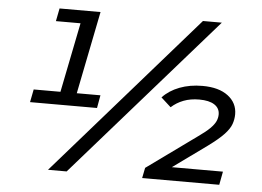

<svg xmlns="http://www.w3.org/2000/svg" viewBox="-50 -765 1134 831"><g transform="rotate(5 517.0 -350.0)"><path d="M202 -295 278 -674 304 -644H165L176 -700H354L273 -295ZM84 -285 95 -341H385L375 -285ZM187 0 799 -700H881L268 0ZM596 0 605 -45 821 -201Q854 -224 871.5 -241.5Q889 -259 895.5 -273.5Q902 -288 902 -303Q902 -330 879 -345Q856 -360 813 -360Q775 -360 745 -348.5Q715 -337 692 -316L649 -355Q678 -386 722.5 -403Q767 -420 822 -420Q893 -420 933 -389.5Q973 -359 973 -310Q973 -288 965.5 -267Q958 -246 935.5 -222Q913 -198 868 -165L684 -32L665 -58H942L931 0Z"/></g></svg>

Font: MOST Montserrat Medium
Style: Italic
Weight: 500
Italic angle: -11.3°
Designer: Julieta Ulanovsky
Foundry: Julieta Ulanovsky
Version: Version 8.000;March 11, 2024;FontCreator 15.0.0.2926 64-bit